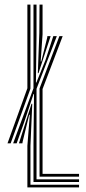

<svg xmlns="http://www.w3.org/2000/svg" viewBox="-20 -820 376 840"><path d="M12.8 -192.8 99.8 -434V-800H113.2V-432L26.5 -192.8ZM145.5 -500 152 -675.5 153 -800H166.2V-669.8L158 -551.2H160.5L186.5 -655L187.2 -661.8H201.5L148.5 -500ZM113.2 -11.8H325.8V0H99.8V-182.2L110.5 -318H107.8L79.2 -200.8L78 -192.8H62.8L117.8 -366H121.2L113.2 -181.8ZM139.8 -35.5H325.8V-23.8H126.5V-192L128.8 -408.8H126.8L85.5 -284.5L52.8 -192.8H37.5L126.5 -433.8V-800H139.8V-666.5L137.2 -458.8H139.2L179.2 -557.8L213.2 -661.8H228.5L139.8 -431.5ZM166.2 -59.2H325.8V-47.2H153V-432.8L239.8 -661.8H254.2L166.2 -430.5Z"/></svg>

Font: Big Shoulders Inline Display Thin
Style: Regular
Weight: 400
Version: Version 2.002